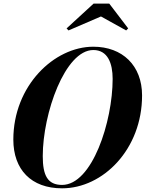

<svg xmlns="http://www.w3.org/2000/svg" viewBox="-20 -1014 792 1044"><path d="M529 -924.5 666 -848.5 677 -859.5 574 -994.5H489L342 -859.5L352.5 -848.5ZM317.5 10C540 10 752.5 -202 752.5 -495C752.5 -658 645.5 -760 487.5 -760C274.5 -760 52.5 -548 52.5 -255C52.5 -92 149.5 10 317.5 10ZM487.5 -742C566 -742 592.5 -669.5 592.5 -585C592.5 -353 481.5 -8.5 317.5 -8.5C238.5 -8.5 212.5 -60.5 212.5 -165C212.5 -397 333.5 -742 487.5 -742Z"/></svg>

Font: Bodoni* 11pt
Style: Bold Italic
Weight: 700
Italic angle: -13°
Version: Version 2.3